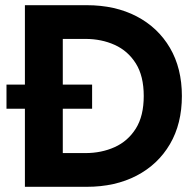

<svg xmlns="http://www.w3.org/2000/svg" viewBox="-20 -720 756 740"><path d="M5 -301V-394H76V-700H314Q424 -700 506.5 -657Q589 -614 635 -535.5Q681 -457 681 -350Q681 -243 635 -164.5Q589 -86 506.5 -43Q424 0 314 0H76V-301ZM335 -301H222V-130H309Q371 -130 422 -153Q473 -176 503.5 -224.5Q534 -273 534 -350Q534 -427 503.5 -475.5Q473 -524 422 -547Q371 -570 309 -570H222V-394H335Z"/></svg>

Font: Von Semi
Style: Regular
Weight: 600
Version: Version 4.000; ttfautohint (v1.8.4.7-5d5b)